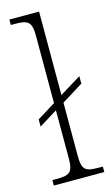

<svg xmlns="http://www.w3.org/2000/svg" viewBox="-118 -805 493 849"><g transform="rotate(-15 128.0 -380.0)"><path d="M18 0H249V-25H233C171 -25 154 -32 154 -100V-343L252 -404V-438L154 -378V-760H18V-735H36C94 -735 113 -727 113 -661V-352L29 -300V-267L113 -319V-100C113 -32 96 -25 34 -25H18Z"/></g></svg>

Font: Noto Serif Hebrew SemiCondensed ExtraLight
Style: Regular
Weight: 200
Width: 4
Designer: Monotype Design Team
Foundry: Monotype Imaging Inc.
Version: Version 2.004